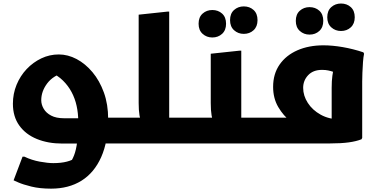

<svg xmlns="http://www.w3.org/2000/svg" viewBox="-20 -827 2188 1107"><path d="M54.4 -228.9Q54.4 -286.8 75.6 -338.3Q96.8 -389.7 133.7 -428.8Q170.7 -467.8 218.3 -490.5Q265.9 -513.1 319.1 -513.1Q371.2 -513.1 421.6 -486.6Q471.9 -460 513.1 -411Q554.3 -361.9 579 -293.6Q603.6 -225.2 603.6 -141.3Q603.6 -11.3 563.5 78.7Q523.4 168.7 450 214.7Q376.5 260.7 274.4 260.7Q209.2 260.7 160.8 248.7Q112.3 236.7 85.3 224.7Q58.4 212.7 58.4 212.7L110 76.3H120.8Q163 96.6 209.3 105Q255.6 113.5 287.6 113.5Q332.4 113.5 365.8 104.8Q399.2 96.2 424.6 78.2L378.1 120.3Q394.9 99.6 406.9 69Q418.9 38.4 425 -9Q431.1 -56.4 431.1 -128.5Q431.1 -174 421.8 -216.4Q412.6 -258.8 392.8 -296Q373 -333.2 342.7 -362.8Q312.5 -392.5 270.2 -411.1L353.4 -409.8Q287 -392.1 252.4 -346.5Q217.8 -300.8 217.8 -249.1Q217.8 -224 231.9 -199.9Q245.9 -175.7 274.9 -160.5Q303.8 -145.2 349.4 -145.2H447.6L454.8 -148.7H683.4V-20L663.4 0L339.2 0.7Q256.7 0.7 192.2 -25.8Q127.7 -52.2 91 -103.6Q54.4 -155 54.4 -228.9Z M643 0V-128.7L663 -148.7H859.1L800.6 -122.1Q788.9 -134 784.2 -162.7Q779.5 -191.3 779.5 -232.8V-742.4L944.7 -760H955.5V-75.6L883.9 -148.7H1086.7V-20L1066.7 0Z M1087 -148.7H1274.7L1216.2 -122.1Q1204.5 -134 1199.8 -162.7Q1195.1 -191.3 1195.1 -232.8V-517.2L1360.3 -534.8H1371.1V-77.1L1299.5 -148.7H1499.5V-20L1479.5 0H1067V-128.7ZM1385.6 -631.7Q1352.8 -631.7 1329.6 -652.7Q1306.4 -673.6 1306.4 -710.9Q1306.4 -748.9 1329.6 -769.5Q1352.8 -790.1 1385.6 -790.1Q1419.1 -790.1 1442 -769.5Q1464.8 -748.9 1464.8 -710.9Q1464.8 -673.6 1442 -652.7Q1419.1 -631.7 1385.6 -631.7ZM1204.2 -610.9Q1171.4 -610.9 1148.2 -631.9Q1125 -652.8 1125 -690.1Q1125 -728.1 1148.2 -748.7Q1171.4 -769.3 1204.2 -769.3Q1237.7 -769.3 1260.6 -748.7Q1283.4 -728.1 1283.4 -690.1Q1283.4 -652.8 1260.6 -631.9Q1237.7 -610.9 1204.2 -610.9Z M1500 -148.7H1695.1L1657.1 -125.8Q1614 -159.2 1584.3 -209.8Q1554.7 -260.4 1554.7 -326.2Q1554.7 -400.8 1591.9 -454.5Q1629.2 -508.2 1694.8 -537Q1760.4 -565.7 1845.1 -565.7Q1896.1 -565.7 1956.2 -555.4Q2016.2 -545 2075.1 -525.3L2079.1 -517.3Q2075.1 -499.3 2072.9 -469.3Q2070.7 -439.3 2069.5 -408.3Q2068.3 -377.3 2068.3 -357.3V-32L2064.3 -24Q2034.3 -12 1990.2 -6Q1946.1 0 1883.1 0H1480V-128.7ZM1727.9 -320.6Q1727.9 -275.2 1754.7 -233.7Q1781.4 -192.1 1829.3 -165.6Q1877.2 -139.1 1940.3 -138.5L1892.3 -81.2V-321.2Q1892.3 -361.5 1896.4 -390.5Q1900.5 -419.5 1906.6 -443.9L1922.6 -405.6Q1913.1 -408.8 1900.6 -413.1Q1888.1 -417.4 1872.8 -420.7Q1857.5 -424.1 1836.7 -424.1Q1785.3 -424.1 1756.6 -393.4Q1727.9 -362.8 1727.9 -320.6ZM1946.1 -648.3Q1913.3 -648.3 1890.1 -669.3Q1866.9 -690.2 1866.9 -727.5Q1866.9 -765.5 1890.1 -786.1Q1913.3 -806.7 1946.1 -806.7Q1979.6 -806.7 2002.5 -786.1Q2025.3 -765.5 2025.3 -727.5Q2025.3 -690.2 2002.5 -669.3Q1979.6 -648.3 1946.1 -648.3ZM1764.7 -627.5Q1731.9 -627.5 1708.7 -648.5Q1685.5 -669.4 1685.5 -706.7Q1685.5 -744.7 1708.7 -765.3Q1731.9 -785.9 1764.7 -785.9Q1798.2 -785.9 1821.1 -765.3Q1843.9 -744.7 1843.9 -706.7Q1843.9 -669.4 1821.1 -648.5Q1798.2 -627.5 1764.7 -627.5Z"/></svg>

Font: Kufam
Style: Italic
Weight: 400
Italic angle: -11°
Designer: Artur Schmal
Foundry: Original Type
Version: Version 1.301; ttfautohint (v1.8.3)